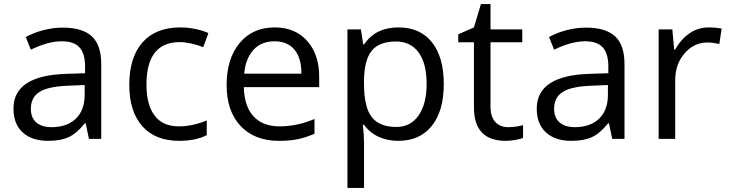

<svg xmlns="http://www.w3.org/2000/svg" viewBox="-20 -679 3563 939"><path d="M415 0 398.9 -76.2H395Q355 -25.9 315.2 -8.1Q275.4 9.8 215.8 9.8Q136.2 9.8 91.1 -31.2Q45.9 -72.3 45.9 -147.9Q45.9 -310.1 305.2 -317.9L396 -320.8V-354Q396 -417 368.9 -447Q341.8 -477.1 282.2 -477.1Q215.3 -477.1 130.9 -436L106 -498Q145.5 -519.5 192.6 -531.7Q239.7 -543.9 287.1 -543.9Q382.8 -543.9 429 -501.5Q475.1 -459 475.1 -365.2V0ZM231.9 -57.1Q307.6 -57.1 350.8 -98.6Q394 -140.1 394 -214.8V-263.2L313 -259.8Q216.3 -256.3 173.6 -229.7Q130.9 -203.1 130.9 -147Q130.9 -103 157.5 -80.1Q184.1 -57.1 231.9 -57.1Z M856 9.8Q739.7 9.8 676 -61.8Q612.3 -133.3 612.3 -264.2Q612.3 -398.4 677 -471.7Q741.7 -544.9 861.3 -544.9Q899.9 -544.9 938.5 -536.6Q977.1 -528.3 999 -517.1L974.1 -448.2Q947.3 -459 915.5 -466.1Q883.8 -473.1 859.4 -473.1Q696.3 -473.1 696.3 -265.1Q696.3 -166.5 736.1 -113.8Q775.9 -61 854 -61Q920.9 -61 991.2 -89.8V-18.1Q937.5 9.8 856 9.8Z M1344.2 9.8Q1225.6 9.8 1157 -62.5Q1088.4 -134.8 1088.4 -263.2Q1088.4 -392.6 1152.1 -468.8Q1215.8 -544.9 1323.2 -544.9Q1423.8 -544.9 1482.4 -478.8Q1541 -412.6 1541 -304.2V-252.9H1172.4Q1174.8 -158.7 1220 -109.9Q1265.1 -61 1347.2 -61Q1433.6 -61 1518.1 -97.2V-24.9Q1475.1 -6.3 1436.8 1.7Q1398.4 9.8 1344.2 9.8ZM1322.3 -477.1Q1257.8 -477.1 1219.5 -435.1Q1181.2 -393.1 1174.3 -318.8H1454.1Q1454.1 -395.5 1419.9 -436.3Q1385.7 -477.1 1322.3 -477.1Z M1928.2 9.8Q1876 9.8 1832.8 -9.5Q1789.6 -28.8 1760.3 -68.8H1754.4Q1760.3 -22 1760.3 20V240.2H1679.2V-535.2H1745.1L1756.3 -461.9H1760.3Q1791.5 -505.9 1833 -525.4Q1874.5 -544.9 1928.2 -544.9Q2034.7 -544.9 2092.5 -472.2Q2150.4 -399.4 2150.4 -268.1Q2150.4 -136.2 2091.6 -63.2Q2032.7 9.8 1928.2 9.8ZM1916.5 -476.1Q1834.5 -476.1 1797.9 -430.7Q1761.2 -385.3 1760.3 -286.1V-268.1Q1760.3 -155.3 1797.9 -106.7Q1835.4 -58.1 1918.5 -58.1Q1987.8 -58.1 2027.1 -114.3Q2066.4 -170.4 2066.4 -269Q2066.4 -369.1 2027.1 -422.6Q1987.8 -476.1 1916.5 -476.1Z M2464.8 -57.1Q2486.3 -57.1 2506.3 -60.3Q2526.4 -63.5 2538.1 -66.9V-4.9Q2524.9 1.5 2499.3 5.6Q2473.6 9.8 2453.1 9.8Q2297.9 9.8 2297.9 -153.8V-472.2H2221.2V-511.2L2297.9 -544.9L2332 -659.2H2378.9V-535.2H2534.2V-472.2H2378.9V-157.2Q2378.9 -108.9 2401.9 -83Q2424.8 -57.1 2464.8 -57.1Z M2974.1 0 2958 -76.2H2954.1Q2914.1 -25.9 2874.3 -8.1Q2834.5 9.8 2774.9 9.8Q2695.3 9.8 2650.1 -31.2Q2605 -72.3 2605 -147.9Q2605 -310.1 2864.3 -317.9L2955.1 -320.8V-354Q2955.1 -417 2928 -447Q2900.9 -477.1 2841.3 -477.1Q2774.4 -477.1 2689.9 -436L2665 -498Q2704.6 -519.5 2751.7 -531.7Q2798.8 -543.9 2846.2 -543.9Q2941.9 -543.9 2988 -501.5Q3034.2 -459 3034.2 -365.2V0ZM2791 -57.1Q2866.7 -57.1 2909.9 -98.6Q2953.1 -140.1 2953.1 -214.8V-263.2L2872.1 -259.8Q2775.4 -256.3 2732.7 -229.7Q2689.9 -203.1 2689.9 -147Q2689.9 -103 2716.6 -80.1Q2743.2 -57.1 2791 -57.1Z M3445.3 -544.9Q3481 -544.9 3509.3 -539.1L3498 -463.9Q3464.8 -471.2 3439.5 -471.2Q3374.5 -471.2 3328.4 -418.5Q3282.2 -365.7 3282.2 -287.1V0H3201.2V-535.2H3268.1L3277.3 -436H3281.2Q3311 -488.3 3353 -516.6Q3395 -544.9 3445.3 -544.9Z"/></svg>

Font: f02724691
Style: Regular
Weight: 400
Foundry: Ascender Corporation
Version: Version 1.10